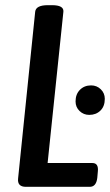

<svg xmlns="http://www.w3.org/2000/svg" viewBox="-20 -722 427 742"><path d="M80 0Q46 0 50 -33L116 -677Q119 -702 165 -702H181Q227 -702 225 -677L164 -92H337Q362 -92 358 -58L356 -35Q352 0 327 0ZM325 -278Q303 -278 287.5 -293Q272 -308 272 -330Q272 -358 289 -375Q306 -392 332 -392Q354 -392 369.5 -377Q385 -362 385 -340Q385 -311 368 -294.5Q351 -278 325 -278Z"/></svg>

Font: Asap Condensed Condensed Medium
Style: Italic
Weight: 500
Width: 3
Italic angle: -6°
Designer: Pablo Cosgaya
Foundry: Omnibus-Type
Version: Version 3.001; ttfautohint (v1.8.4.7-5d5b)